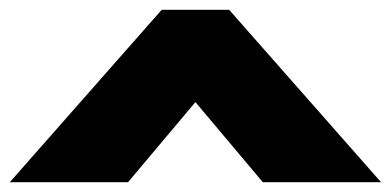

<svg xmlns="http://www.w3.org/2000/svg" viewBox="-28 -1281 800 393"><path d="M510 -908H752L441 -1261H303L-8 -908H234L372 -1072Z"/></svg>

Font: Poland Can Into
Style: BigWritings
Weight: 700
Foundry: Cannot Into Space Fonts
Version: Version 0.92